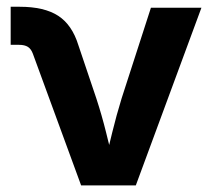

<svg xmlns="http://www.w3.org/2000/svg" viewBox="-20 -559 640 579"><path d="M224.6 0 79.1 -397Q73.7 -411.6 64 -417.7Q54.2 -423.8 37.6 -423.8H12.2V-538.6H39.6Q113.3 -538.6 155.3 -511.5Q197.3 -484.4 216.3 -422.9L270.5 -262.2Q287.1 -211.4 299.8 -160.2Q312.5 -108.9 325.7 -55.2H293Q306.2 -108.9 318.6 -160.2Q331.1 -211.4 346.7 -262.2L435.1 -535.6H587.4L389.6 0Z"/></svg>

Font: Inter 20pt
Style: Bold
Weight: 700
Version: Version 4.001;git-66647c0bb